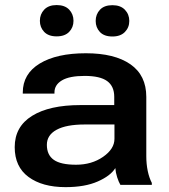

<svg xmlns="http://www.w3.org/2000/svg" viewBox="-20 -749 684 778"><path d="M39.6 -152.8Q39.6 -73.2 95.5 -32Q151.4 9.3 245.6 9.3Q324.2 9.3 376.2 -13.7Q428.2 -36.6 447.3 -67.9Q448.7 -49.3 454.8 -30.5Q460.9 -11.7 467.8 0H595.2V-7.8Q584.5 -28.3 578.6 -56.4Q572.8 -84.5 572.8 -116.2V-356.4Q572.8 -443.8 508.5 -488.5Q444.3 -533.2 328.1 -533.2Q209.5 -533.2 140.9 -491.5Q72.3 -449.7 72.3 -374V-369.6H200.7V-374.5Q200.7 -405.3 231 -423.3Q261.2 -441.4 322.8 -441.4Q385.7 -441.4 414.3 -420.4Q442.9 -399.4 442.9 -356.9V-323.2H305.7Q180.2 -323.2 109.9 -279.5Q39.6 -235.8 39.6 -152.8ZM169.9 -162.1Q169.9 -201.7 209.2 -223.1Q248.5 -244.6 323.7 -244.6H443.8V-186.5Q443.8 -145.5 397.7 -113.5Q351.6 -81.5 288.1 -81.5Q226.1 -81.5 198 -101.3Q169.9 -121.1 169.9 -162.1ZM141.6 -664.6Q141.6 -638.2 158.9 -619.9Q176.3 -601.6 209.5 -601.6Q242.7 -601.6 260.3 -619.9Q277.8 -638.2 277.8 -664.6Q277.8 -691.4 260.3 -710Q242.7 -728.5 209.5 -728.5Q176.8 -728.5 159.2 -710Q141.6 -691.4 141.6 -664.6ZM367.7 -664.1Q367.7 -637.7 384.8 -619.4Q401.9 -601.1 435.5 -601.1Q468.3 -601.1 486.1 -619.4Q503.9 -637.7 503.9 -664.1Q503.9 -690.9 486.1 -709.5Q468.3 -728 435.5 -728Q402.3 -728 385 -709.5Q367.7 -690.9 367.7 -664.1Z"/></svg>

Font: Roboto Flex
Style: wght 600 wdth 140 opsz 13.0 GRAD 0.00 slnt 0.00 XTRA 468 XOPQ 96 YOPQ 79 YTLC 514 YTUC 712 YTAS 750 YTDE -203.00 YTFI 738
Weight: 600
Width: 8
Designer: Berlow after Robertson
Foundry: Google
Version: Version 3.100